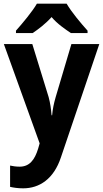

<svg xmlns="http://www.w3.org/2000/svg" viewBox="-20 -786 562 1046"><path d="M343 -766H181C157 -724 101 -657 67 -619V-606H158C188 -626 228 -656 261 -693C292 -656 335 -627 366 -606H457V-619C420 -660 369 -721 343 -766ZM1 -546 196 -5 188 23C169 86 140 122 87 122C67 122 48 119 35 116V232C53 236 76 240 106 240C195 240 273 189 312 71L521 -546H369L283 -256C273 -221 267 -192 264 -158H261C258 -193 254 -224 245 -257L156 -546Z"/></svg>

Font: Noto Sans Malayalam SemiCondensed
Style: Bold
Weight: 700
Width: 4
Designer: Jelle Bosma - Monotype Design Team
Foundry: Monotype Imaging Inc.
Version: Version 2.104